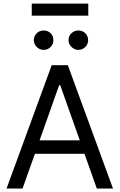

<svg xmlns="http://www.w3.org/2000/svg" viewBox="-20 -1081 686 1101"><path d="M17.6 0 276.4 -707H369.1L627.9 0H535.2L464.4 -199.2H180.2L109.4 0ZM437.5 -276.4 325.2 -592.8H319.3L207 -276.4ZM173.8 -850.6Q173.8 -874 190.4 -890.1Q207 -906.2 229.5 -906.2Q254.4 -906.2 270.3 -890.6Q286.1 -875 286.1 -850.6Q286.1 -828.1 270 -811.5Q253.9 -794.9 229.5 -794.9Q215.3 -794.9 202.4 -802.7Q189.5 -810.5 181.6 -823.5Q173.8 -836.4 173.8 -850.6ZM373 -850.6Q373 -874.5 389.9 -890.4Q406.7 -906.2 429.7 -906.2Q453.1 -906.2 469.2 -890.4Q485.4 -874.5 485.4 -850.6Q485.4 -835.9 478 -823.2Q470.7 -810.5 457.8 -802.7Q444.8 -794.9 429.7 -794.9Q415 -794.9 401.9 -802.7Q388.7 -810.5 380.9 -823.5Q373 -836.4 373 -850.6ZM486.3 -991.2H162.1V-1060.5H486.3Z"/></svg>

Font: Pretendard GOV
Style: Regular
Weight: 400
Designer: Base glyphs from Inter by Rasmus Andersson; Hangeul glyphs from Noto Sans CJK(Source Han Sans) by Jang Soo-young and Kan
Foundry: Kil Hyung-jin
Version: Version 1.309